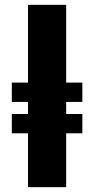

<svg xmlns="http://www.w3.org/2000/svg" viewBox="-20 -775 390 795"><path d="M254 0H96V-755H254ZM29 -433H321V-353H29ZM29 -303H321V-223H29Z"/></svg>

Font: Danfo
Style: Regular
Weight: 400
Version: Version 1.000;Glyphs 3.2 (3236)